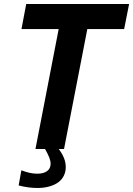

<svg xmlns="http://www.w3.org/2000/svg" viewBox="-20 -749 669 965"><path d="M628.9 -729 604 -603H418.9L301.8 0H275.4Q293.5 24.4 302 46.4Q310.5 68.4 310.5 90.8Q310.5 114.3 301 133.8Q291.5 153.3 273.4 167Q254.4 180.7 227.8 188.2Q201.2 195.8 168.9 195.8Q122.1 195.8 73.7 183.1L87.4 106.9Q131.3 124 166.5 124Q198.7 124 216.6 111.1Q234.4 98.1 234.4 73.7Q234.4 60.5 228 43.7Q221.7 26.9 206.5 0H158.2L274.9 -603H87.9L111.8 -729Z"/></svg>

Font: Hack
Style: Bold Italic
Weight: 700
Italic angle: -11°
Monospace: yes
Designer: Christopher Simpkins
Foundry: Christopher Simpkins
Version: Version 2.017; ttfautohint (v1.4.1) -l 4 -r 80 -G 350 -x 0 -